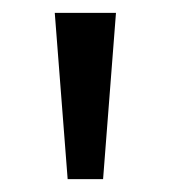

<svg xmlns="http://www.w3.org/2000/svg" viewBox="-20 -734 265 298"><path d="M160 -714 140 -456H85L65 -714Z"/></svg>

Font: Noto Sans Lao Looped UI Regular
Style: Regular
Weight: 400
Designer: Mark Frömberg, Ben Mitchell
Foundry: The Fontpad Ltd
Version: Version 1.001